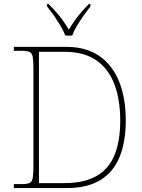

<svg xmlns="http://www.w3.org/2000/svg" viewBox="-20 -951 717 971"><path d="M50 0V-20H93Q118 -20 130 -26Q142 -32 145.5 -51Q149 -70 149 -108V-606Q149 -645 145.5 -663.5Q142 -682 130 -688Q118 -694 93 -694H50V-714H315Q415 -714 481.5 -668.5Q548 -623 582 -539.5Q616 -456 616 -342Q616 -233 584.5 -156.5Q553 -80 487 -40Q421 0 319 0ZM305 -25Q405 -25 467.5 -60.5Q530 -96 559 -166.5Q588 -237 588 -342Q588 -447 558.5 -525Q529 -603 467 -646Q405 -689 306 -689H177V-25ZM310 -771Q302 -794 286 -820.5Q270 -847 252 -873Q234 -899 218 -918V-931H225Q250 -906 267.5 -886Q285 -866 299 -846Q313 -826 328 -801Q343 -826 357 -846Q371 -866 388 -886Q405 -906 430 -931H437V-918Q422 -899 403.5 -873Q385 -847 369 -820.5Q353 -794 345 -771Z"/></svg>

Font: Noto Serif Khmer Thin
Style: Regular
Weight: 250
Version: Version 2.003